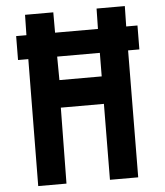

<svg xmlns="http://www.w3.org/2000/svg" viewBox="-58 -917 831 968"><g transform="rotate(-5 357.5 -433.0)"><path d="M248 -642 249 -523H463L464 -642ZM51 -763H103L105 -866H248V-763H465L467 -866H610L608 -763H665L664 -642H607L602 0H459L462 -384H244L239 0H96L102 -642H50Z"/></g></svg>

Font: Covid19
Style: Regular
Weight: 400
Designer: Peter Wiegel
Foundry: (c) CAT - Ing. Peter Wiegel.  for Rudolf Maass + Partner GmbH
Version: Version 001.000